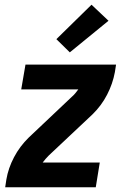

<svg xmlns="http://www.w3.org/2000/svg" viewBox="-20 -794 540 814"><path d="M2 0 7 -33Q15 -81 39.5 -127.5Q64 -174 102 -211L286 -385Q294 -392 300 -399.5Q306 -407 312 -415H70L88 -520H472L467 -488Q458 -439 434 -392.5Q410 -346 372 -309L187 -135Q180 -128 173.5 -120.5Q167 -113 161 -105H403L386 0ZM276 -572 219 -628 368 -774 440 -706Z"/></svg>

Font: Iosevka Term Curly Extrabold
Style: Italic
Weight: 800
Italic angle: -9°
Designer: Belleve Invis
Foundry: Belleve Invis
Version: Version 32.3.0